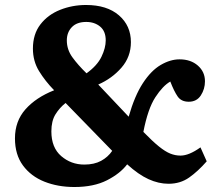

<svg xmlns="http://www.w3.org/2000/svg" viewBox="-20 -736 876 770"><path d="M278 14Q212 14 158 -7.5Q104 -29 72 -72.5Q40 -116 40 -181Q40 -250 82 -297.5Q124 -345 197 -374Q161 -411 136.5 -451Q112 -491 112 -541Q112 -599 142 -638Q172 -677 221 -696.5Q270 -716 325 -716Q409 -716 457 -674.5Q505 -633 505 -567Q505 -508 467 -464.5Q429 -421 374 -397L496 -268Q520 -352 553 -402.5Q586 -453 624.5 -475.5Q663 -498 700 -498Q745 -498 773.5 -473Q802 -448 802 -410Q802 -379 785.5 -353.5Q769 -328 737 -328Q707 -328 692.5 -349Q678 -370 663 -409Q633 -392 603 -346Q573 -300 555 -207Q592 -169 617.5 -148.5Q643 -128 663 -120Q683 -112 704 -112Q738 -112 784 -145L809 -89Q774 -49 738.5 -24Q703 1 656 1Q616 1 575.5 -17.5Q535 -36 490 -77Q462 -40 409 -13Q356 14 278 14ZM327 -442Q370 -473 387 -508.5Q404 -544 404 -574Q404 -611 381.5 -629.5Q359 -648 326 -648Q288 -648 268 -627Q248 -606 248 -574Q248 -537 270.5 -506Q293 -475 327 -442ZM318 -76Q358 -76 385.5 -91Q413 -106 430 -131L243 -323Q219 -304 202.5 -277.5Q186 -251 186 -209Q186 -144 225.5 -110Q265 -76 318 -76Z"/></svg>

Font: Literata 12pt
Style: Bold
Weight: 700
Designer: Latin by Veronika Burian and Jose Scaglione. Greek by Irene Vlachou. Cyrillic by Vera Evstafieva.
Foundry: TypeTogether
Version: Version 3.002